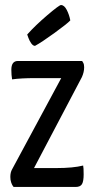

<svg xmlns="http://www.w3.org/2000/svg" viewBox="-20 -742 375 762"><path d="M21 0ZM314 -475Q314 -456 305 -436L115 -75H204Q270 -75 310 -85Q312 -77 312 -50Q312 -23 305.5 -11.5Q299 0 280 0H34Q33 -1 30 -5.5Q27 -10 24 -19Q21 -28 21 -40Q21 -58 28 -70L223 -432H120Q63 -432 28 -427Q25 -444 25 -465Q25 -500 51 -500H306Q307 -499 310.5 -492.5Q314 -486 314 -475ZM88 -605Q120 -641 167.5 -681.5Q215 -722 222 -722Q235 -722 245 -702.5Q255 -683 259 -661Q247 -648 196 -611Q145 -574 119 -560Q111 -560 104 -570Q97 -580 93 -591Q89 -602 88 -605Z"/></svg>

Font: Yanone Kaffeesatz
Style: Regular
Weight: 400
Designer: Yanone (Cyrillic: Daniel Pouzeot & Huerta Tipografica)
Foundry: Yanone
Version: Version 1.100;PS 001.100;hotconv 1.0.70;makeotf.lib2.5.58329